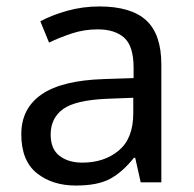

<svg xmlns="http://www.w3.org/2000/svg" viewBox="-20 -658 601 595"><path d="M288 -638Q386 -638 433 -595Q480 -552 480 -458V-93H416L399 -169H395Q360 -125 321.5 -104Q283 -83 215 -83Q142 -83 94 -121.5Q46 -160 46 -242Q46 -322 109 -365.5Q172 -409 303 -413L394 -416V-448Q394 -515 365 -541Q336 -567 283 -567Q241 -567 203 -554.5Q165 -542 132 -526L105 -592Q140 -611 188 -624.5Q236 -638 288 -638ZM314 -352Q214 -348 175.5 -320Q137 -292 137 -241Q137 -196 164.5 -175Q192 -154 235 -154Q303 -154 348 -191.5Q393 -229 393 -307V-355Z"/></svg>

Font: Noto Sans Kannada UI
Style: Regular
Weight: 400
Designer: Jelle Bosma - Monotype Design Team
Foundry: Monotype Imaging Inc.
Version: Version 2.005; ttfautohint (v1.8.4.7-5d5b)